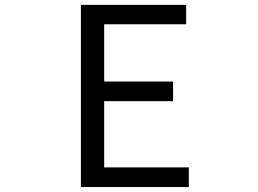

<svg xmlns="http://www.w3.org/2000/svg" viewBox="-20 -753 1040 773"><path d="M305.7 0V-733.4H729.5V-655.3H399.4V-424.8H676.8V-345.7H399.4V-79.1H740.2V0Z"/></svg>

Font: Gen Shin Gothic Monospace Regular
Style: Regular
Weight: 400
Designer: [Source Han Sans]
Ryoko NISHIZUKA  (kana & ideographs); Paul D. Hunt (Latin, Greek & Cyrillic); Wenlong ZHANG  (bopomofo
Version: Version 1.002.20150607